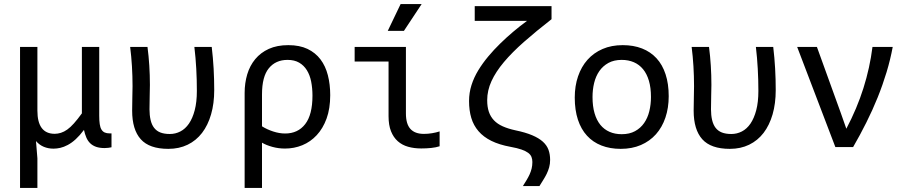

<svg xmlns="http://www.w3.org/2000/svg" viewBox="-20 -720 4438 940"><path d="M163.1 -490.2H78.1V200.2H163.1V55.2L156.2 -29.3C167.3 -16.6 180.1 -7.2 194.6 -1.2C209.1 4.8 224.8 7.8 241.7 7.8C252.4 7.8 263.6 6.5 275.1 3.9C286.7 1.3 298.9 -3.4 311.8 -10.3C324.6 -17.1 337.6 -26.4 350.6 -38.3C363.6 -50.2 377.1 -65.4 391.1 -84C394 -70.3 397.9 -57.9 402.6 -46.9C407.3 -35.8 413.6 -26.4 421.4 -18.8C429.2 -11.1 438.9 -5.3 450.4 -1.2C462 2.8 475.9 4.9 492.2 4.9C498.7 4.9 504.8 4.5 510.5 3.7C516.2 2.8 521.3 2 525.9 1V-66.9H517.1C507.3 -66.9 499.2 -68.4 492.7 -71.3C486.2 -74.2 480.9 -79 476.8 -85.7C472.7 -92.4 469.9 -101.2 468.3 -112.3C466.6 -123.4 465.8 -137.2 465.8 -153.8V-490.2H380.9V-165C366.5 -145.2 353.6 -128.8 342 -116C330.5 -103.1 319.6 -93 309.3 -85.7C299.1 -78.4 288.7 -73.1 278.3 -69.8C267.9 -66.6 257.8 -64.9 248 -64.9C191.4 -64.9 163.1 -102.7 163.1 -178.2Z M1016.6 -490.2H931.6C935.9 -454.4 939 -418.7 940.9 -383.1C942.9 -347.4 943.8 -311.4 943.8 -274.9C943.8 -238.4 940.3 -206.9 933.3 -180.4C926.4 -153.9 916.9 -132 905 -114.7C893.1 -97.5 879.2 -84.7 863 -76.4C846.9 -68.1 829.8 -64 811.5 -64C793.3 -64 777.9 -66.4 765.4 -71.3C752.8 -76.2 742.6 -83.7 734.6 -94C726.6 -104.2 720.9 -117.2 717.3 -132.8C713.7 -148.4 711.9 -165.7 711.9 -184.6C711.9 -208.3 712.2 -230.8 712.9 -252C713.5 -273.1 713.9 -290.5 713.9 -304.2C713.9 -368.3 710 -430.3 702.1 -490.2H617.2C625 -428.4 628.9 -364.3 628.9 -297.9C628.9 -280.9 628.6 -262.5 627.9 -242.4C627.3 -222.4 627 -201 627 -178.2C627 -116.4 641 -69.7 669.2 -38.3C697.3 -6.9 742.4 8.8 804.2 8.8C839.4 8.8 870.8 2 898.7 -11.5C926.5 -25 950 -44.3 969.2 -69.3C988.4 -94.4 1003.2 -124.7 1013.4 -160.2C1023.7 -195.6 1028.8 -235.2 1028.8 -278.8C1028.8 -314.3 1027.8 -349.5 1025.9 -384.5C1023.9 -419.5 1020.8 -454.8 1016.6 -490.2Z M1596.7 -253.9C1596.7 -289.1 1592.9 -321.6 1585.2 -351.6C1577.6 -381.5 1565.5 -407.4 1549.1 -429.2C1532.6 -451 1511.5 -468.1 1485.6 -480.5C1459.7 -492.8 1428.4 -499 1391.6 -499C1354.8 -499 1323 -492.9 1296.1 -480.7C1269.3 -468.5 1247.1 -451.7 1229.5 -430.4C1211.9 -409.1 1198.9 -384.3 1190.4 -356C1182 -327.6 1177.7 -297.4 1177.7 -265.1V200.2H1262.7V-21.5C1276.4 -13.3 1293.2 -6.5 1313.2 -1C1333.3 4.6 1354 7.3 1375.5 7.3C1405.1 7.3 1433.3 1.9 1460 -9C1486.7 -19.9 1510.2 -36.3 1530.5 -58.1C1550.9 -79.9 1567 -107.1 1578.9 -139.6C1590.7 -172.2 1596.7 -210.3 1596.7 -253.9ZM1509.8 -252C1509.8 -189.5 1497.9 -142.9 1474.1 -112.3C1450.4 -81.7 1417.6 -66.4 1376 -66.4C1357.1 -66.4 1337.5 -69.7 1317.1 -76.4C1296.8 -83.1 1278.6 -91.5 1262.7 -101.6V-257.8C1262.7 -315.8 1273.8 -358.4 1296.1 -385.7C1318.4 -413.1 1349 -426.8 1387.7 -426.8C1410.2 -426.8 1429.1 -422.3 1444.6 -413.3C1460 -404.4 1472.7 -392 1482.4 -376.2C1492.2 -360.4 1499.2 -341.9 1503.4 -320.6C1507.6 -299.2 1509.8 -276.4 1509.8 -252Z M2132.3 -3.9V-76.7C2121.3 -73.1 2109 -70.1 2095.7 -67.9C2082.4 -65.6 2068.8 -64.5 2055.2 -64.5C2026.2 -64.5 2004.3 -72.5 1989.5 -88.6C1974.7 -104.7 1967.3 -130 1967.3 -164.6V-490.2H1716.3V-418.9H1882.3V-150.9C1882.3 -121.9 1886.3 -97.4 1894.3 -77.4C1902.3 -57.4 1913.3 -41.1 1927.5 -28.6C1941.7 -16 1958.5 -7 1978 -1.5C1997.6 4.1 2019 6.8 2042.5 6.8C2059.4 6.8 2075.6 6 2091.1 4.4C2106.5 2.8 2120.3 0 2132.3 -3.9ZM2044.4 -700.2H1941.4L1878.4 -568.8H1957.5ZM1649.4 -490.2Z M2276.4 -225.6C2276.4 -194.7 2280 -167 2287.4 -142.6C2294.7 -118.2 2306.5 -96.5 2322.8 -77.6C2339 -58.8 2360 -43 2385.7 -30.3C2411.5 -17.6 2442.9 -7.8 2480 -1C2501.8 2.9 2519.6 7.3 2533.4 12.2C2547.3 17.1 2558.1 22.5 2565.9 28.3C2573.7 34.2 2579.1 40.9 2582 48.3C2585 55.8 2586.4 64.1 2586.4 73.2C2586.4 84.6 2585.2 95.3 2582.8 105.2C2580.3 115.2 2577 124.8 2572.8 134C2568.5 143.3 2563.6 152.6 2557.9 161.9C2552.2 171.1 2546.2 180.8 2540 190.9H2621.1C2627.3 180.8 2633.5 170.9 2639.6 161.1C2645.8 151.4 2651.4 141.4 2656.5 131.1C2661.5 120.8 2665.6 110.1 2668.7 98.9C2671.8 87.6 2673.3 75.7 2673.3 63C2673.3 44.8 2670.7 28.2 2665.3 13.4C2659.9 -1.4 2650.7 -14.6 2637.7 -26.4C2624.7 -38.1 2607.3 -48.6 2585.4 -57.9C2563.6 -67.1 2536.3 -75.2 2503.4 -82C2479.3 -87.2 2458.6 -93.8 2441.2 -101.6C2423.7 -109.4 2409.4 -119.2 2398.2 -131.1C2387 -143 2378.7 -156.9 2373.3 -172.9C2367.9 -188.8 2365.2 -207.7 2365.2 -229.5C2365.2 -261.1 2372.2 -292.2 2386.2 -322.8C2400.2 -353.4 2420.6 -384.5 2447.3 -416.3C2474 -448 2506.9 -481.1 2546.1 -515.6C2585.4 -550.1 2630 -586.9 2680.2 -626V-689.9H2304.2V-617.7H2560.1C2536.9 -600.7 2514.5 -583.1 2492.7 -564.7C2470.9 -546.3 2449.6 -527 2429 -506.8C2408.3 -486.7 2388.8 -465.6 2370.4 -443.6C2352 -421.6 2335.7 -399 2321.5 -375.7C2307.4 -352.5 2296.3 -328.3 2288.3 -303.2C2280.4 -278.2 2276.4 -252.3 2276.4 -225.6Z M3253.9 -249C3253.9 -289.4 3248.8 -325.2 3238.5 -356.4C3228.3 -387.7 3213.5 -413.8 3194.1 -434.8C3174.7 -455.8 3151.1 -471.8 3123.3 -482.7C3095.5 -493.6 3064 -499 3028.8 -499C2992 -499 2959.1 -492.8 2930.2 -480.2C2901.2 -467.7 2876.6 -450.1 2856.4 -427.5C2836.3 -404.9 2820.8 -377.8 2810.1 -346.4C2799.3 -315 2793.9 -280.3 2793.9 -242.2C2793.9 -201.5 2799.1 -165.5 2809.3 -134.3C2819.6 -103 2834.4 -76.8 2853.8 -55.7C2873.1 -34.5 2896.7 -18.5 2924.6 -7.6C2952.4 3.3 2983.9 8.8 3019 8.8C3055.8 8.8 3088.7 2.5 3117.7 -10C3146.6 -22.5 3171.2 -40.1 3191.4 -62.7C3211.6 -85.4 3227.1 -112.5 3237.8 -144.3C3248.5 -176 3253.9 -210.9 3253.9 -249ZM3167 -245.1C3167 -220.7 3164.3 -197.5 3158.9 -175.5C3153.6 -153.6 3145.1 -134.3 3133.5 -117.7C3122 -101.1 3107.2 -87.8 3089.1 -77.9C3071 -68 3049.3 -63 3023.9 -63C3001.8 -63 2981.9 -66.8 2964.4 -74.5C2946.8 -82.1 2931.8 -93.5 2919.4 -108.6C2907.1 -123.8 2897.5 -142.7 2890.9 -165.5C2884.2 -188.3 2880.9 -214.8 2880.9 -245.1C2880.9 -269.2 2883.5 -292.2 2888.9 -314.2C2894.3 -336.2 2902.8 -355.5 2914.3 -372.1C2925.9 -388.7 2940.7 -401.9 2958.7 -411.9C2976.8 -421.8 2998.5 -426.8 3023.9 -426.8C3045.7 -426.8 3065.5 -422.9 3083.3 -415.3C3101 -407.6 3116 -396.2 3128.4 -381.1C3140.8 -366 3150.3 -347.1 3157 -324.5C3163.7 -301.8 3167 -275.4 3167 -245.1Z M3765.6 -490.2H3680.7C3684.9 -454.4 3688 -418.7 3689.9 -383.1C3691.9 -347.4 3692.9 -311.4 3692.9 -274.9C3692.9 -238.4 3689.4 -206.9 3682.4 -180.4C3675.4 -153.9 3665.9 -132 3654.1 -114.7C3642.2 -97.5 3628.2 -84.7 3612.1 -76.4C3595.9 -68.1 3578.8 -64 3560.5 -64C3542.3 -64 3526.9 -66.4 3514.4 -71.3C3501.9 -76.2 3491.6 -83.7 3483.6 -94C3475.7 -104.2 3469.9 -117.2 3466.3 -132.8C3462.7 -148.4 3460.9 -165.7 3460.9 -184.6C3460.9 -208.3 3461.3 -230.8 3461.9 -252C3462.6 -273.1 3462.9 -290.5 3462.9 -304.2C3462.9 -368.3 3459 -430.3 3451.2 -490.2H3366.2C3374 -428.4 3377.9 -364.3 3377.9 -297.9C3377.9 -280.9 3377.6 -262.5 3377 -242.4C3376.3 -222.4 3376 -201 3376 -178.2C3376 -116.4 3390.1 -69.7 3418.2 -38.3C3446.4 -6.9 3491.4 8.8 3553.2 8.8C3588.4 8.8 3619.9 2 3647.7 -11.5C3675.5 -25 3699.1 -44.3 3718.3 -69.3C3737.5 -94.4 3752.2 -124.7 3762.5 -160.2C3772.7 -195.6 3777.8 -235.2 3777.8 -278.8C3777.8 -314.3 3776.9 -349.5 3774.9 -384.5C3772.9 -419.5 3769.9 -454.8 3765.6 -490.2Z M3882.8 -490.2 4069.8 0H4156.7C4179.5 -39.4 4201.1 -79.4 4221.4 -120.1C4241.8 -160.8 4260.3 -201.7 4276.9 -242.9C4293.5 -284.1 4308 -325.4 4320.6 -366.9C4333.1 -408.4 4343.1 -449.5 4350.6 -490.2H4251.5C4243 -422.5 4228.3 -355.4 4207.3 -288.8C4186.3 -222.2 4158.4 -155.9 4123.5 -89.8L4096.7 -166L3979.5 -490.2Z"/></svg>

Font: CodeNewRoman Nerd Font Mono
Style: Regular
Weight: 400
Monospace: yes
Designer: Sam Radian
Foundry: Code New Roman
Version: Version 2.00 November 29, 2014;Nerd Fonts 3.2.1